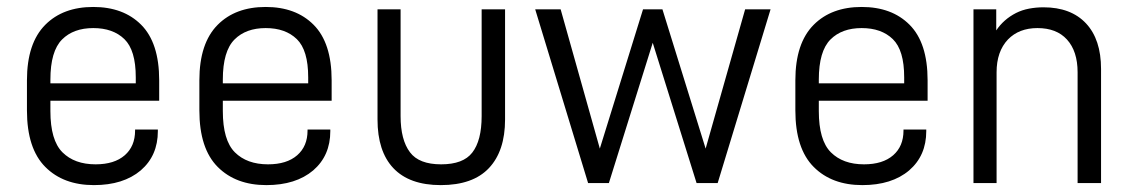

<svg xmlns="http://www.w3.org/2000/svg" viewBox="-20 -534 3306 560"><path d="M127 -240.2V-210Q127 -125 162.1 -89.8Q197.3 -54.7 258.8 -54.7Q313.5 -54.7 343.8 -81.1Q374 -107.4 374 -153.3V-156.2H440.4V-151.4Q440.4 -80.1 390.6 -37.1Q339.8 5.9 253.9 5.9Q165 5.9 112.3 -46.9Q58.6 -100.6 58.6 -211.9V-299.8Q58.6 -408.2 112.3 -461.9Q164.1 -513.7 252 -513.7Q339.8 -513.7 391.6 -461.9Q444.3 -409.2 444.3 -299.8V-240.2ZM161.1 -418.9Q127 -384.8 127 -301.8V-291H376V-308.6Q376 -387.7 342.8 -419.9Q309.6 -452.1 252 -452.1Q194.3 -452.1 161.1 -418.9Z M629.9 -240.2V-210Q629.9 -125 665 -89.8Q700.2 -54.7 761.7 -54.7Q816.4 -54.7 846.7 -81.1Q877 -107.4 877 -153.3V-156.2H943.4V-151.4Q943.4 -80.1 893.6 -37.1Q842.8 5.9 756.8 5.9Q668 5.9 615.2 -46.9Q561.5 -100.6 561.5 -211.9V-299.8Q561.5 -408.2 615.2 -461.9Q667 -513.7 754.9 -513.7Q842.8 -513.7 894.5 -461.9Q947.3 -409.2 947.3 -299.8V-240.2ZM664.1 -418.9Q629.9 -384.8 629.9 -301.8V-291H878.9V-308.6Q878.9 -387.7 845.7 -419.9Q812.5 -452.1 754.9 -452.1Q697.3 -452.1 664.1 -418.9Z M1127 -43.9Q1081.1 -92.8 1081.1 -185.5V-506.8H1148.4V-195.3Q1148.4 -126 1175.8 -89.8Q1202.1 -54.7 1266.6 -54.7Q1331.1 -54.7 1357.4 -88.9Q1384.8 -124 1384.8 -195.3V-506.8H1453.1V-185.5Q1453.1 -93.8 1406.2 -43.9Q1359.4 5.9 1265.6 5.9Q1173.8 5.9 1127 -43.9Z M1541 -506.8H1615.2L1729.5 -100.6L1855.5 -506.8H1912.1L2038.1 -100.6L2153.3 -506.8H2227.5L2073.2 0H2011.7L1883.8 -409.2L1755.9 0H1695.3Z M2368.2 -240.2V-210Q2368.2 -125 2403.3 -89.8Q2438.5 -54.7 2500 -54.7Q2554.7 -54.7 2585 -81.1Q2615.2 -107.4 2615.2 -153.3V-156.2H2681.6V-151.4Q2681.6 -80.1 2631.8 -37.1Q2581.1 5.9 2495.1 5.9Q2406.2 5.9 2353.5 -46.9Q2299.8 -100.6 2299.8 -211.9V-299.8Q2299.8 -408.2 2353.5 -461.9Q2405.3 -513.7 2493.2 -513.7Q2581.1 -513.7 2632.8 -461.9Q2685.5 -409.2 2685.5 -299.8V-240.2ZM2402.3 -418.9Q2368.2 -384.8 2368.2 -301.8V-291H2617.2V-308.6Q2617.2 -387.7 2584 -419.9Q2550.8 -452.1 2493.2 -452.1Q2435.5 -452.1 2402.3 -418.9Z M2819.3 -506.8H2885.7V-445.3Q2907.2 -477.5 2943.4 -496.1Q2960.9 -504.9 2981.4 -508.8Q3002 -512.7 3023.4 -512.7Q3103.5 -512.7 3147.5 -465.8Q3191.4 -418.9 3191.4 -333V0H3123V-323.2Q3123 -384.8 3091.8 -418.9Q3061.5 -452.1 3005.9 -452.1Q2952.1 -452.1 2919.9 -418.9Q2886.7 -383.8 2886.7 -323.2V0H2819.3Z"/></svg>

Font: DINish
Style: Regular
Weight: 400
Designer: Bert Driehuis
Foundry: Playbeing
Version: Version 3.008; git-95204e4c-release